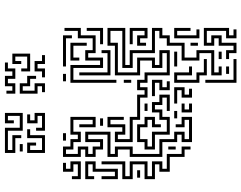

<svg xmlns="http://www.w3.org/2000/svg" viewBox="-120 -851 977 777"><g transform="rotate(-90 368.5 -462.5)"><path d="M32 -624V-660H44V-636H92V-654H62V-696H98V-684H74V-666H104V-624ZM182 -174V-216H212V-234H182V-294H122V-426H152V-474H122V-516H212V-594H194V-534H152V-564H122V-606H152V-624H122V-696H164V-666H194V-636H212V-666H284V-564H242V-630H254V-576H272V-654H224V-624H182V-654H152V-684H134V-636H164V-594H134V-576H164V-546H182V-606H224V-504H134V-486H164V-414H134V-306H194V-246H224V-204H194V-186H272V-204H242V-240H254V-216H284V-174ZM188 -684V-696H218V-684ZM428 -684V-696H458V-684ZM602 -660V-684H488V-696H614V-660ZM422 -480V-666H494V-546H512V-606H554V-576H602V-636H632V-690H644V-624H614V-564H542V-594H524V-534H482V-654H434V-480ZM572 -600V-654H524V-630H512V-666H584V-600ZM452 -504V-630H464V-516H542V-540H554V-504ZM32 -474V-540H44V-486H62V-576H92V-594H44V-570H32V-606H104V-564H74V-474ZM578 -534V-546H632V-600H644V-534ZM248 -534V-546H278V-534ZM152 -180V-204H122V-264H62V-306H92V-324H32V-366H92V-414H32V-456H92V-540H104V-444H44V-426H104V-354H44V-336H104V-294H74V-276H134V-216H164V-180ZM452 -54V-96H542V-144H512V-216H572V-276H602V-306H632V-324H542V-414H482V-456H632V-504H584V-474H464V-396H524V-324H494V-306H554V-264H452V-354H422V-384H404V-354H362V-384H272V-414H182V-486H224V-456H242V-516H284V-450H272V-504H254V-444H212V-474H194V-426H284V-396H374V-366H392V-396H434V-366H464V-276H542V-294H482V-336H512V-384H452V-486H572V-516H644V-444H494V-426H554V-336H644V-294H614V-264H584V-204H524V-156H554V-84H464V-66H488V-54ZM422 -420V-450H434V-420ZM602 -354V-384H584V-360H572V-396H614V-366H632V-414H578V-426H644V-354ZM38 -384V-396H68V-384ZM212 -264V-324H152V-366H182V-396H254V-366H284V-324H254V-300H242V-336H272V-354H242V-384H194V-354H164V-336H224V-276H272V-306H302V-336H344V-306H374V-264H308V-276H362V-294H332V-324H314V-294H284V-264ZM308 -354V-366H338V-354ZM392 -264V-306H422V-324H368V-336H434V-294H404V-276H428V-264ZM152 -240V-270H164V-240ZM278 -234V-246H308V-234ZM362 -174V-216H392V-234H338V-246H404V-204H374V-186H398V-174ZM452 -114V-144H422V-246H464V-186H488V-174H452V-234H434V-156H464V-126H518V-114ZM488 -234V-246H548V-234ZM602 -144V-246H644V-180H632V-234H614V-156H638V-144ZM302 -174V-216H338V-204H314V-186H338V-174ZM572 -150V-180H584V-150ZM542 6V-24H518V-36H554V-6H572V-66H602V-84H572V-126H644V-24H614V-6H638V6H602V-36H632V-114H584V-96H614V-54H584V6ZM422 6V-120H434V-6H518V6ZM518 -54V-66H548V-54ZM458 -24V-36H488V-24ZM228 -859V-919H150V-901H210V-865H198V-889H138V-931H240V-871H288V-919H270V-895H258V-931H300V-859ZM378 -889V-925H390V-901H408V-931H450V-901H468V-931H504V-919H480V-889H438V-919H420V-889ZM468 -829V-865H480V-841H528V-889H510V-865H498V-901H540V-829ZM144 -859V-871H174V-859ZM384 -769V-781H408V-799H378V-871H420V-841H450V-805H438V-829H408V-859H390V-811H420V-769ZM138 -769V-841H180V-805H168V-829H150V-781H198V-841H234V-829H210V-769ZM228 -769V-805H240V-781H288V-799H258V-841H294V-829H270V-811H300V-769ZM444 -769V-781H468V-811H510V-781H534V-769H498V-799H480V-769Z"/></g></svg>

Font: Rubik Maze
Style: Regular
Weight: 400
Designer: Hubert and Fischer, NaN
Foundry: Hubert and Fischer, NaN
Version: Version 2.200